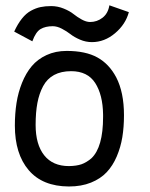

<svg xmlns="http://www.w3.org/2000/svg" viewBox="-20 -693 558 713"><path d="M169.9 -670.4Q194.3 -670.4 216.8 -661.1Q239.3 -651.9 252.9 -640.9Q266.6 -629.9 283.4 -620.6Q300.3 -611.3 314.5 -611.3Q340.3 -611.3 360.8 -627.2Q381.3 -643.1 386.2 -673.3L458.5 -647.9Q446.3 -602.5 407.2 -569.6Q368.2 -536.6 321.3 -536.6Q298.3 -536.6 276.9 -545.9Q255.4 -555.2 241.5 -566.2Q227.5 -577.1 209.7 -586.4Q191.9 -595.7 175.8 -595.7Q148.9 -595.7 130.9 -585.2Q112.8 -574.7 100.1 -539.6L32.7 -575.7Q45.9 -604.5 61.5 -624Q77.1 -643.6 95.2 -653.3Q113.3 -663.1 130.6 -666.7Q147.9 -670.4 169.9 -670.4ZM319.3 -105Q362.8 -146 362.8 -258.8Q362.8 -258.8 362.8 -267.6Q361.8 -340.8 333.5 -384.8Q305.2 -428.7 244.1 -428.7Q207 -428.7 180.9 -414.6Q154.8 -400.4 140.1 -373Q125.5 -345.7 118.9 -310.8Q112.3 -275.9 112.3 -229Q112.3 -156.7 144 -116.5Q175.8 -76.2 236.3 -76.2Q264.2 -76.7 282.5 -83Q300.8 -89.4 319.3 -105ZM235.4 -0.5Q137.7 -1 86.4 -61.3Q35.2 -121.6 35.2 -226.6Q35.2 -271 41.3 -310.3Q47.4 -349.6 61.8 -385.5Q76.2 -421.4 97.9 -447.3Q119.6 -473.1 152.8 -488.5Q186 -503.9 227.5 -503.9Q297.9 -503.9 341.6 -479.7Q385.3 -455.6 411.6 -405.8Q440.4 -350.1 440.4 -265.1Q440.4 -221.2 434.3 -183.8Q428.2 -146.5 413.6 -112.1Q398.9 -77.6 376.2 -53.5Q353.5 -29.3 317.9 -14.9Q282.2 -0.5 236.3 -0.5Z"/></svg>

Font: Fantasque Sans Mono
Style: Regular
Weight: 400
Monospace: yes
Designer: Jany Belluz
Version: Version 1.8.0 ; ttfautohint (v1.8.2)